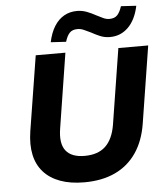

<svg xmlns="http://www.w3.org/2000/svg" viewBox="-61 -986 907 1051"><g transform="rotate(-5 392.0 -460.5)"><path d="M360 11Q284 11 228 -9.5Q172 -30 137 -69Q102 -108 90 -164Q78 -220 89 -292L155 -705H318L253 -293Q240 -212 271 -172.5Q302 -133 374 -133Q448 -133 489 -172Q530 -211 543 -289L609 -705H773L706 -282Q691 -187 646 -121.5Q601 -56 529 -22.5Q457 11 360 11ZM327 -764 243 -769Q254 -821 276 -856Q298 -891 329.5 -909Q361 -927 401 -927Q429 -927 455 -917Q481 -907 502 -895Q522 -885 539.5 -876.5Q557 -868 574 -868Q603 -868 618 -884Q633 -900 643 -932L727 -927Q711 -851 669.5 -810Q628 -769 569 -769Q540 -769 515 -779.5Q490 -790 467 -803Q448 -812 430.5 -820Q413 -828 395 -828Q367 -828 352 -812.5Q337 -797 327 -764Z"/></g></svg>

Font: Nunito Sans 7pt ExtraBold
Style: Italic
Weight: 800
Italic angle: -9°
Designer: Vernon Adams
Foundry: Vernon Adams
Version: Version 3.101;gftools[0.9.27]